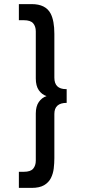

<svg xmlns="http://www.w3.org/2000/svg" viewBox="-20 -708 417 936"><path d="M134 208H72V129.5H96Q129 129.5 141.8 114.2Q154.5 99 154.5 75V-154.5Q154.5 -189.5 169.2 -210.8Q184 -232 207 -239.5Q184 -247 169.2 -268.2Q154.5 -289.5 154.5 -325.5V-555Q154.5 -579 141.8 -594.2Q129 -609.5 96 -609.5H72V-688H134Q203 -688 227 -641.5Q245 -606.5 245 -543V-329.5Q245 -273.5 302 -273.5H305V-206.5Q245 -206.5 245 -152.5V63Q245 87.5 242 113Q239 138.5 228.2 160Q217.5 181.5 195 194.8Q172.5 208 134 208Z"/></svg>

Font: Lucymar Sans Medium
Style: Regular
Weight: 500
Foundry: The League of Moveable Type (original font) / Main changes by Cristiano Sobral with portions from Mirco Monsees
Version: Version 2.001;August 30, 2020;FontCreator 13.0.0.2681 64-bit